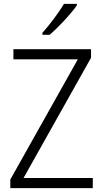

<svg xmlns="http://www.w3.org/2000/svg" viewBox="-20 -967 530 987"><path d="M375 -939V-947H309C282 -902 237 -842 198 -798V-788H235C281 -827 345 -896 375 -939ZM457 0V-52H101L448 -670V-714H49V-662H380L33 -44V0Z"/></svg>

Font: Noto Sans Telugu SemiCondensed Light
Style: Regular
Weight: 300
Width: 4
Designer: Jelle Bosma - Monotype Design Team
Foundry: Monotype Imaging Inc.
Version: Version 2.005